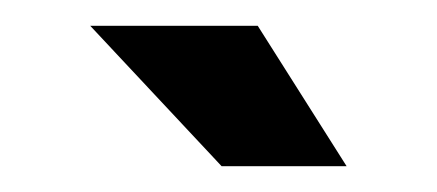

<svg xmlns="http://www.w3.org/2000/svg" viewBox="-20 -696 339 149"><path d="M152 -567 50 -676H180L249 -567Z"/></svg>

Font: Non Bureau Medium
Style: Regular
Weight: 500
Designer: Jona Saucedo
Foundry: Non Foundry
Version: Version 1.000; ttfautohint (v1.8.4)